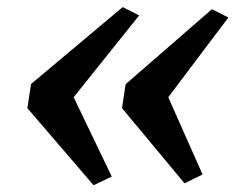

<svg xmlns="http://www.w3.org/2000/svg" viewBox="-20 -582 712 554"><path d="M334 -561.5 381.5 -537.5 192.5 -301.5 302.5 -72.5 250 -47.5 59 -270 69.5 -339.5ZM591.5 -555.5 639 -531.5 465.5 -301.5 564.5 -78.5 512.5 -53 332 -270 342.5 -339Z"/></svg>

Font: Merriweather 48pt
Style: Bold Italic
Weight: 700
Italic angle: -7.8°
Version: Version 2.101